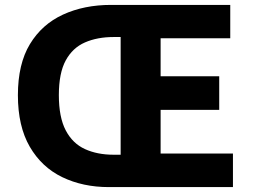

<svg xmlns="http://www.w3.org/2000/svg" viewBox="-20 -763 1030 783"><path d="M424 0Q318 0 234 -40.5Q150 -81 101.5 -164.5Q53 -248 53 -375Q53 -502 102 -583Q151 -664 237 -703.5Q323 -743 433 -743H919V-607H635V-452H874V-315H635V-137H930V0ZM443 -132H472V-612H443Q377 -612 326.5 -590Q276 -568 248 -516.5Q220 -465 220 -375Q220 -285 248 -231.5Q276 -178 326.5 -155Q377 -132 443 -132Z"/></svg>

Font: Noto Sans TC ExtraBold
Style: Regular
Weight: 800
Designer: Ryoko NISHIZUKA  (kana, bopomofo & ideographs); Paul D. Hunt (Latin, Greek & Cyrillic); Sandoll Communications , Soo-you
Foundry: Adobe
Version: Version 2.004-H2;hotconv 1.0.118;makeotfexe 2.5.65603